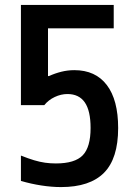

<svg xmlns="http://www.w3.org/2000/svg" viewBox="-20 -750 540 780"><path d="M228 10Q190 10 148 3.5Q106 -3 65 -15V-118Q95 -106 118.5 -99Q142 -92 163 -89Q184 -86 207 -86Q284 -86 316 -119Q348 -152 348 -230Q348 -300 324.5 -334Q301 -368 254 -368Q228 -368 202.5 -356Q177 -344 160 -323H65V-730H442V-635H175V-441H179Q203 -452 229 -458.5Q255 -465 282 -465Q368 -465 414 -404.5Q460 -344 460 -230Q460 -106 402.5 -48Q345 10 228 10Z"/></svg>

Font: M PLUS Code Latin Medium
Style: Regular
Weight: 500
Designer: Coji Morishita
Foundry: UNDERFOREST DESIGN
Version: Version 1.002; ttfautohint (v1.8.3)